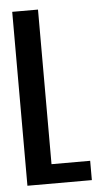

<svg xmlns="http://www.w3.org/2000/svg" viewBox="-50 -692 393 725"><g transform="rotate(-5 146.5 -329.5)"><path d="M122.1 -73.2H268.6V0H24.4V-659.2H122.1Z"/></g></svg>

Font: Alegre Sans
Style: Regular
Weight: 400
Width: 3
Designer: GrandChaos9000
Version: Version 1.2.6 - August 1, 2014